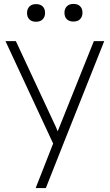

<svg xmlns="http://www.w3.org/2000/svg" viewBox="-20 -730 560 980"><path d="M162 230 259 -17 270 43 8 -520H61L254 -106Q265 -84 273.5 -62Q282 -40 292 -17L262 -29Q268 -43 273.5 -57.5Q279 -72 285 -86L459 -520H512L305 0L214 230ZM309 -665Q309 -685 321 -697.5Q333 -710 355 -710Q377 -710 389 -698Q401 -686 401 -665Q401 -645 389 -632.5Q377 -620 355 -620Q333 -620 321 -632Q309 -644 309 -665ZM118 -664Q118 -684 130 -696.5Q142 -709 164 -709Q186 -709 198 -697Q210 -685 210 -664Q210 -644 198 -631.5Q186 -619 164 -619Q142 -619 130 -631Q118 -643 118 -664Z"/></svg>

Font: Mach ExtraLight
Style: Regular
Weight: 250
Version: Version 1.002